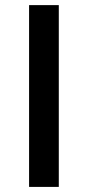

<svg xmlns="http://www.w3.org/2000/svg" viewBox="-20 -734 345 754"><path d="M94.2 0V-713.9H210.9V0Z"/></svg>

Font: f2_52653          
Style: Regular
Weight: 600
Foundry: Ascender Corporation
Version: Version 1.10